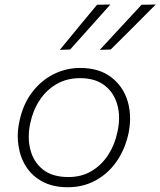

<svg xmlns="http://www.w3.org/2000/svg" viewBox="-20 -798 692 828"><path d="M272.5 9.5Q209.5 9.5 164.8 -14Q120 -37.5 93.8 -77.5Q67.5 -117.5 60 -168.5Q56.5 -189 56.5 -210.5Q56.5 -241.5 63.5 -273.5Q78.5 -347 117.5 -398.8Q156.5 -450.5 210.8 -477.8Q265 -505 325.5 -505Q407 -505 459 -465.5Q511 -426 530.5 -361.5Q541 -326 541 -287Q541 -255.5 534 -222Q519 -153.5 482.5 -101.2Q446 -49 392.2 -19.8Q338.5 9.5 272.5 9.5ZM275 -34.5Q332.5 -34.5 375.8 -60.8Q419 -87 447.2 -131Q475.5 -175 486.5 -229.5Q493.5 -261 493.5 -289.5Q493.5 -319.5 486 -346Q471.5 -398.5 431 -429.8Q390.5 -461 325 -461Q268.5 -461 224.2 -435.5Q180 -410 151 -366Q122 -322 110.5 -266.5Q104 -236.5 104 -208.5Q104 -179 111 -152.5Q124.5 -99.5 165 -67Q205.5 -34.5 275 -34.5ZM410.5 -583Q456.5 -633 501 -681Q545.5 -729 590.5 -777.5L651.5 -778.5Q602.5 -729 554.2 -680.8Q506 -632.5 457.5 -584.5ZM238 -583Q279 -633 318.5 -681Q358 -729 398.5 -777.5L456 -778.5Q370.5 -682 282.5 -584.5Z"/></svg>

Font: Heraclito ExtraLight
Style: Italic
Weight: 200
Italic angle: -12°
Designer: Kostas Bartsokas (font) & Cristiano Sobral (main changes)
Foundry: Kostas Bartsokas (font) & Cristiano Sobral (main changes)
Version: Version 1.00;July 8, 2020;FontCreator 13.0.0.2655 64-bit